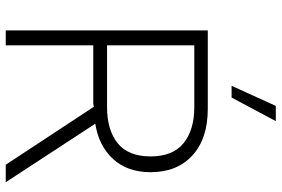

<svg xmlns="http://www.w3.org/2000/svg" viewBox="-176 -805 981 669"><g transform="rotate(90 314.5 -470.5)"><path d="M349 -941H402L320 -787H279ZM86 0V-704H359Q463 -704 521.5 -650.5Q580 -597 580 -505Q580 -424 534 -374Q488 -324 411 -312L615 0H554L352 -307L342 -305H138V0ZM138 -353H353Q433 -353 479 -390Q525 -427 525 -505Q525 -582 479 -619.5Q433 -657 353 -657H138Z"/></g></svg>

Font: Prodigy Sans Light
Style: Regular
Weight: 300
Designer: Wei Huang
Foundry: Wei Huang
Version: Version 1.003; ttfautohint (v1.8.3)